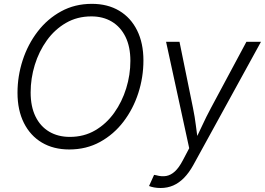

<svg xmlns="http://www.w3.org/2000/svg" viewBox="-20 -757 1359 985"><path d="M335.4 9.8Q254.4 9.8 194.8 -25.6Q135.3 -61 102.5 -126.5Q69.8 -191.9 69.8 -280.8Q69.8 -366.7 96.4 -448.2Q123 -529.8 173.1 -595Q223.1 -660.2 293.5 -698.7Q363.8 -737.3 451.2 -737.3Q532.2 -737.3 591.6 -701.9Q650.9 -666.5 683.3 -601.3Q715.8 -536.1 715.8 -446.8Q715.8 -360.8 689.5 -279.3Q663.1 -197.8 613.3 -132.6Q563.5 -67.4 493.2 -28.8Q422.9 9.8 335.4 9.8ZM338.4 -54.7Q410.6 -54.7 468 -88.1Q525.4 -121.6 565.7 -178Q606 -234.4 627.4 -303.7Q648.9 -373 648.9 -444.8Q648.9 -517.1 623.8 -568.1Q598.6 -619.1 553.7 -646Q508.8 -672.9 448.7 -672.9Q376 -672.9 318.4 -639.4Q260.7 -606 220.2 -549.6Q179.7 -493.2 158.4 -423.8Q137.2 -354.5 137.2 -282.7Q137.2 -210.4 162.1 -159.4Q187 -108.4 232.4 -81.5Q277.8 -54.7 338.4 -54.7ZM744.6 197.3 770.5 140.1 781.7 142.1Q809.1 149.9 832.8 145.8Q856.4 141.6 877.4 122.3Q898.4 103 918 65.4L950.7 3.4L832 -542.5H900.9L970.2 -202.6Q979.5 -157.2 985.1 -111.8Q990.7 -66.4 997.6 -22.9H974.6Q996.1 -66.4 1016.8 -111.8Q1037.6 -157.2 1062 -202.6L1244.1 -542.5H1318.8L971.7 89.8Q949.7 129.4 924.1 155.5Q898.4 181.6 868.7 194.6Q838.9 207.5 804.2 207.5Q786.1 207.5 770.5 204.6Q754.9 201.7 744.6 197.3Z"/></svg>

Font: Inter 16pt Light
Style: Italic
Weight: 300
Italic angle: -9.3988°
Version: Version 4.001;git-66647c0bb